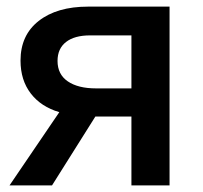

<svg xmlns="http://www.w3.org/2000/svg" viewBox="-20 -560 614 580"><path d="M268.1 -208 137.2 0H8.8L159.2 -221.2Q104 -237.3 73 -277.6Q42 -317.9 42 -377Q42 -453.6 96.7 -496.6Q151.9 -540 246.1 -540H492.2V0H377V-208ZM153.8 -376Q153.8 -335.4 184.8 -314.2Q215.8 -293 270 -293H377V-453.1H252Q205.1 -453.1 179.4 -433.1Q153.8 -413.1 153.8 -376Z"/></svg>

Font: Open Sans
Style: SemiBold
Weight: 600
Foundry: Ascender Corporation
Version: Version 1.10